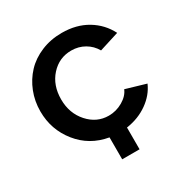

<svg xmlns="http://www.w3.org/2000/svg" viewBox="-154 -655 867 903"><g transform="rotate(-30 279.5 -203.5)"><path d="M534.2 -124Q512.2 -73.2 462.6 -38.1Q413.1 -2.9 347.2 6.8V125H252.9V5.9Q153.8 -11.2 93 -87.2Q32.2 -163.1 32.2 -262.2Q32.2 -317.4 51.5 -366.5Q70.8 -415.5 105.5 -452.4Q140.1 -489.3 191.4 -510.7Q242.7 -532.2 303.2 -532.2Q382.3 -532.2 440.9 -497.1Q499.5 -461.9 529.8 -401.9L422.9 -368.2Q404.3 -400.9 372.1 -419.4Q339.8 -438 300.8 -438Q234.4 -438 189.7 -388.4Q145 -338.9 145 -262.2Q145 -187 190.9 -135.5Q236.8 -84 301.8 -84Q342.3 -84 377.9 -104.7Q413.6 -125.5 425.8 -155.8Z"/></g></svg>

Font: Rawline SemiBold
Style: Regular
Weight: 600
Designer: Matt McInerney, Pablo Impallari, Rodrigo Fuenzalida
Foundry: Matt McInerney, Pablo Impallari, Rodrigo Fuenzalida
Version: Version 4.020;PS 004.020;hotconv 1.0.88;makeotf.lib2.5.64775